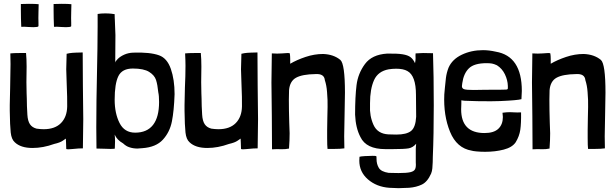

<svg xmlns="http://www.w3.org/2000/svg" viewBox="-20 -777 3214 1003"><path d="M89 -723Q89 -683 91 -637H92Q104 -638 129 -636L154 -635Q165 -635 170 -636Q178 -636 181 -640V-658Q180 -679 181 -714.5Q182 -750 182 -755Q167 -757 131 -757Q102 -757 89 -756ZM260 -723Q260 -683 262 -637H263Q275 -638 300 -636L325 -635Q336 -635 341 -636Q349 -636 352 -640V-658Q351 -679 352 -714.5Q353 -750 353 -755Q338 -757 302 -757Q273 -757 260 -756ZM336 3Q344 3 351.5 2Q359 1 364 1Q391 -2 413 -2Q415 -106 415 -154Q415 -213 413 -331L412 -503Q397 -502 376 -502Q373 -502 358.5 -501Q344 -500 328 -496V-492Q326 -442 326 -415Q326 -400 328 -352Q332 -257 331 -221Q330 -166 298.5 -134Q267 -102 208 -102Q191 -102 171 -105Q148 -111 136.5 -128Q125 -145 123 -178Q120 -226 120 -262L119 -290Q118 -308 118 -348L119 -429Q119 -470 116 -500H83Q52 -500 34 -498Q35 -481 35 -442Q35 -404 33 -318Q31 -258 31 -229V-198Q32 -120 36 -84.5Q40 -49 57 -34Q88 -4 150 -4Q205 -4 263 -25Q294 -32 308 -42Q322 -52 324 -53Q325 -44 325 -31.5Q325 -19 326 0Q326 3 336 3Z M579 -703Q575 -704 561 -705.5Q547 -707 529 -707Q507 -707 490 -704V-638Q490 -544 486 -362Q485 -318 484 -254.5Q483 -191 483 -111Q483 -37 484 -1L524 0Q536 1 558 1Q573 1 579 0Q580 -1 580 -7L581 -39Q581 -60 579 -74Q591 -46 623 -28Q639 -13 655 -8Q675 -1 698 -1Q708 -1 724 -3Q795 -8 831 -47.5Q867 -87 878 -142.5Q889 -198 892 -285Q892 -361 872.5 -417Q853 -473 811 -488Q764 -505 676 -502Q650 -501 629 -491.5Q608 -482 595.5 -469.5Q583 -457 582 -450L583 -594L581 -645Q581 -665 580 -672Q580 -675 579.5 -680.5Q579 -686 579 -695ZM686 -84Q630 -84 604.5 -134.5Q579 -185 579 -256Q579 -340 598.5 -379.5Q618 -419 674 -419Q731 -419 759 -401.5Q787 -384 795 -359.5Q803 -335 807 -294Q811 -277 811 -244Q811 -165 779.5 -124.5Q748 -84 686 -84Z M1249 3Q1257 3 1264.5 2Q1272 1 1277 1Q1304 -2 1326 -2Q1328 -106 1328 -154Q1328 -213 1326 -331L1325 -503Q1310 -502 1289 -502Q1286 -502 1271.5 -501Q1257 -500 1241 -496V-492Q1239 -442 1239 -415Q1239 -400 1241 -352Q1245 -257 1244 -221Q1243 -166 1211.5 -134Q1180 -102 1121 -102Q1104 -102 1084 -105Q1061 -111 1049.5 -128Q1038 -145 1036 -178Q1033 -226 1033 -262L1032 -290Q1031 -308 1031 -348L1032 -429Q1032 -470 1029 -500H996Q965 -500 947 -498Q949 -460 949 -434Q949 -380 946 -320Q944 -260 944 -229V-198Q945 -120 949 -84.5Q953 -49 970 -34Q1001 -4 1063 -4Q1118 -4 1176 -25Q1207 -32 1221 -42Q1235 -52 1237 -53Q1238 -44 1238 -31.5Q1238 -19 1239 0Q1239 3 1249 3Z M1484 -500Q1476 -500 1468 -499Q1460 -498 1454 -498Q1444 -497 1428 -497Q1412 -497 1400 -498Q1398 -394 1398 -346Q1398 -287 1400 -169L1401 3Q1410 2 1426 2Q1434 2 1452.5 2.5Q1471 3 1490 -1V-5Q1493 -44 1493 -81Q1493 -99 1491 -137Q1489 -201 1489 -257Q1489 -293 1490 -306Q1494 -353 1526.5 -371Q1559 -389 1628 -390Q1674 -393 1677 -358Q1686 -331 1688.5 -296Q1691 -261 1691 -255Q1692 -227 1690 -162L1689 -98V-55Q1689 -15 1691 1H1724Q1760 1 1779 -2Q1778 -21 1778 -65Q1778 -99 1780 -175Q1782 -255 1782 -293Q1782 -443 1758 -464Q1723 -493 1668 -495Q1622 -495 1576 -479.5Q1530 -464 1496 -444V-469Q1496 -486 1494 -497Q1494 -500 1484 -500Z M2241 43Q2246 -72 2246 -227Q2246 -383 2242 -499L2190 -500Q2177 -500 2151 -498Q2150 -492 2150.5 -485.5Q2151 -479 2151 -473Q2151 -461 2148 -447Q2139 -467 2125 -478Q2111 -489 2082.5 -493.5Q2054 -498 2002 -497Q1923 -492 1886.5 -442.5Q1850 -393 1842.5 -332Q1835 -271 1835 -178Q1838 -108 1863 -61Q1893 2 1993 2H2031Q2092 2 2114.5 -2Q2137 -6 2154 -26Q2153 -15 2152.5 -9Q2152 -3 2152 2V35V72Q2154 95 2148.5 106.5Q2143 118 2123.5 122.5Q2104 127 2062 127Q2030 127 2010 126Q1971 120 1959 100Q1947 80 1947 54Q1947 41 1946 39Q1944 37 1927 37Q1907 37 1885 38.5Q1863 40 1858 42Q1857 49 1857 62Q1857 121 1902 160Q1947 199 2013 204Q2043 206 2062 206Q2073 206 2117 204Q2155 201 2184 187Q2213 173 2232 130Q2237 118 2238.5 102.5Q2240 87 2240.5 70Q2241 53 2241 43ZM2011 -415Q2030 -418 2050 -418Q2087 -418 2108 -406Q2153 -382 2153 -281Q2154 -238 2154 -167Q2151 -112 2127.5 -93Q2104 -74 2050 -74Q2024 -74 2009 -75Q1952 -78 1931 -125Q1910 -172 1913 -226V-238Q1913 -312 1934 -358.5Q1955 -405 2011 -415Z M2427 -250Q2465 -248 2544 -248Q2581 -248 2592 -249Q2685 -253 2704 -259Q2706 -287 2706 -302Q2706 -484 2570 -507Q2535 -515 2503 -515Q2442 -515 2392 -491Q2342 -467 2323 -423Q2313 -397 2309.5 -370Q2306 -343 2304 -317.5Q2302 -292 2301 -284Q2296 -174 2331 -88.5Q2366 -3 2444 10Q2449 12 2469.5 14Q2490 16 2514 16Q2567 16 2611.5 4.5Q2656 -7 2674 -34Q2693 -65 2698 -99Q2703 -133 2702 -190Q2691 -189 2682.5 -189.5Q2674 -190 2668 -190Q2660 -191 2644 -191Q2626 -191 2605 -188Q2607 -172 2607 -166Q2607 -127 2583.5 -104.5Q2560 -82 2511 -82Q2389 -82 2389 -206L2390 -235V-253Q2402 -250 2427 -250ZM2633 -317Q2633 -313 2631.5 -311.5Q2630 -310 2625 -309Q2613 -308 2517 -308Q2491 -307 2454 -307Q2416 -307 2404.5 -311Q2393 -315 2393 -327Q2393 -331 2395 -343Q2402 -393 2429.5 -420Q2457 -447 2522 -447Q2539 -447 2550 -445Q2561 -443 2576 -436Q2603 -419 2617.5 -389Q2632 -359 2633 -328Z M2845 -500Q2837 -500 2829 -499Q2821 -498 2815 -498Q2805 -497 2789 -497Q2773 -497 2761 -498Q2759 -394 2759 -346Q2759 -287 2761 -169L2762 3Q2771 2 2787 2Q2795 2 2813.5 2.5Q2832 3 2851 -1V-5Q2854 -44 2854 -81Q2854 -99 2852 -137Q2850 -201 2850 -257Q2850 -293 2851 -306Q2855 -353 2887.5 -371Q2920 -389 2989 -390Q3035 -393 3038 -358Q3047 -331 3049.5 -296Q3052 -261 3052 -255Q3053 -227 3051 -162L3050 -98V-55Q3050 -15 3052 1H3085Q3121 1 3140 -2Q3139 -21 3139 -65Q3139 -99 3141 -175Q3143 -255 3143 -293Q3143 -443 3119 -464Q3084 -493 3029 -495Q2983 -495 2937 -479.5Q2891 -464 2857 -444V-469Q2857 -486 2855 -497Q2855 -500 2845 -500Z"/></svg>

Font: Londrina Solid Light
Style: Regular
Weight: 300
Designer: Marcelo Magalhaes
Foundry: Marcelo Magalhães
Version: Version 1.002